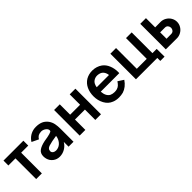

<svg xmlns="http://www.w3.org/2000/svg" viewBox="256 -1748 2985 2985"><g transform="rotate(-45 1748.5 -256.0)"><path d="M458.3 -562.5V-455.2H302.1V0H177.1V-455.2H20.8V-562.5Z M949 -486.5Q978.1 -443.8 988 -395.8Q997.9 -347.9 997.9 -281.2V0H889.6V-105.2Q855.2 -47.9 800.5 -16.7Q745.8 14.6 683.3 14.6Q622.9 14.6 575.5 -21.4Q528.1 -57.3 512.5 -115.6Q505.2 -144.8 505.2 -170.8Q505.2 -236.5 551 -271.4Q596.9 -306.2 688.5 -325Q856.2 -350 861.5 -376Q862.5 -380.2 862.5 -387.5Q862.5 -418.8 828.1 -443.8Q793.8 -468.8 754.2 -468.8Q711.5 -466.7 687.5 -452.6Q663.5 -438.5 643.8 -406.3L533.3 -459.4L551 -485.4Q587.5 -530.2 638 -554.2Q688.5 -578.1 746.9 -578.1Q815.6 -578.1 864.1 -556.8Q912.5 -535.4 949 -486.5ZM870.8 -256.2 771.9 -239.6Q718.8 -228.1 692.2 -219.3Q665.6 -210.4 651.6 -193.8Q637.5 -177.1 637.5 -145.8Q641.7 -121.9 662 -108.3Q682.3 -94.8 710.4 -94.8Q726 -94.8 734.4 -96.9Q789.6 -106.3 826.6 -151Q863.5 -195.8 870.8 -256.2Z M1477.1 -562.5H1602.1V0H1477.1V-228.1H1258.3V0H1133.3V-562.5H1258.3V-334.4H1477.1Z M2049 -100Q2024 -93.8 1996.9 -93.8Q1955.2 -93.8 1920.8 -109.4Q1855.2 -144.8 1847.9 -251H2255.2Q2256.2 -259.4 2256.2 -277.1Q2256.2 -353.1 2228.6 -420.3Q2201 -487.5 2149 -526Q2114.6 -551 2072.4 -564.1Q2030.2 -577.1 1985.4 -577.1Q1907.3 -577.1 1843.8 -540.6Q1780.2 -501 1748.4 -432.3Q1716.7 -363.5 1716.7 -279.2Q1716.7 -186.5 1757.8 -110.9Q1799 -35.4 1874 -6.2Q1921.9 14.6 1987.5 14.6Q2032.3 14.6 2078.1 3.1Q2171.9 -26 2237.5 -122.9L2145.8 -182.3Q2124 -149 2101.6 -128.6Q2079.2 -108.3 2049 -100ZM1985.4 -468.8Q2003.1 -468.8 2026 -463.5Q2067.7 -454.2 2092.2 -422.4Q2116.7 -390.6 2121.9 -343.8H1852.1Q1863.5 -415.6 1905.2 -443.8Q1939.6 -468.8 1985.4 -468.8Z M2934.4 65.6H2840.6V0H2370.8V-562.5H2495.8V-106.3H2714.6V-562.5H2839.6V-106.3H2933.3Z M3274 0 3028.1 -1V-562.5H3153.1V-359.4L3274 -360.4Q3320.8 -360.4 3363 -335.9Q3405.2 -311.5 3430.2 -269.8Q3455.2 -228.1 3455.2 -180.2Q3455.2 -131.2 3429.7 -89.6Q3404.2 -47.9 3362 -24Q3319.8 0 3274 0ZM3324 -180.2Q3324 -207.3 3306.8 -228.6Q3289.6 -250 3258.3 -250H3153.1V-109.4L3258.3 -110.4Q3289.6 -111.5 3306.8 -132.8Q3324 -154.2 3324 -180.2Z"/></g></svg>

Font: Vladivostok Bold
Style: Regular
Weight: 700
Width: 4
Designer: Michael Sharanda
Foundry: Michael Sharanda
Version: Version 1.005